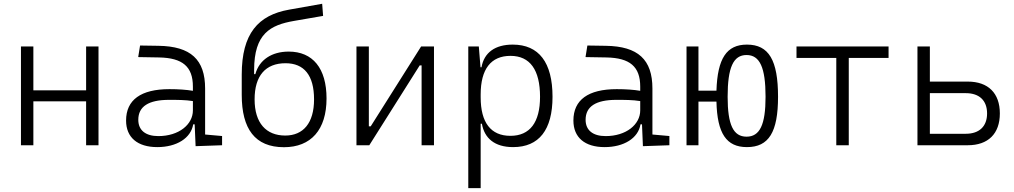

<svg xmlns="http://www.w3.org/2000/svg" viewBox="-20 -761 5313 1006"><path d="M431.2 0H496.1V-517.6H431.2V-287.6H154.8V-517.6H89.8V0H154.8V-230H431.2Z M1004.9 4.9 1143.6 0V-48.3L1054.7 -56.2V-297.4C1054.7 -448.7 979.5 -518.6 810.5 -521L713.9 -522.5L704.1 -461.9L814 -460C936 -457.5 990.7 -412.6 990.7 -307.1V-285.2C957 -291 914.1 -293.9 867.7 -293.9C718.3 -293.9 640.6 -237.8 640.6 -129.4C640.6 -41 700.2 9.8 804.2 9.8C905.3 9.8 980.5 -37.1 992.2 -109.4H1000ZM990.7 -231.4V-182.6C990.7 -108.9 917.5 -47.9 809.6 -47.9C742.7 -47.9 704.6 -78.6 704.6 -133.3C704.6 -203.1 758.3 -237.8 865.7 -237.8C906.2 -237.8 952.6 -237.8 990.7 -231.4Z M1467.8 10.3C1609.4 10.3 1690.9 -81.1 1690.9 -245.1C1690.9 -403.3 1618.7 -490.7 1492.7 -490.7C1404.3 -490.7 1338.4 -447.8 1317.9 -372.6H1311.5V-394C1311.5 -585.4 1397 -629.9 1520.5 -651.4L1672.9 -677.7L1668 -741.2L1494.6 -710.4C1332.5 -681.6 1246.6 -585 1246.6 -370.1V-263.7C1246.6 -85.9 1315.9 10.3 1467.8 10.3ZM1474.6 -50.8C1374.5 -50.8 1314 -116.2 1314 -240.2C1314 -364.7 1371.6 -429.7 1476.1 -429.7C1573.2 -429.7 1625.5 -366.7 1625.5 -240.2C1625.5 -116.2 1568.8 -50.8 1474.6 -50.8Z M1847.7 0H1915L2179.2 -418.5H2189V0H2253.9V-517.6H2186.5L1922.4 -99.1H1912.6V-517.6H1847.7Z M2433.6 224.6H2498.5V-112.8H2504.9C2518.1 -36.6 2571.8 9.8 2668.5 9.8C2804.2 9.8 2875 -80.6 2875 -253.9C2875 -433.6 2803.7 -527.3 2666.5 -527.3C2574.2 -527.3 2516.6 -485.8 2502.9 -408.7H2497.6L2488.8 -517.6H2433.6ZM2498.5 -251V-266.1C2498.5 -398.9 2552.2 -468.3 2654.8 -468.3C2756.8 -468.3 2809.6 -395 2809.6 -253.9C2809.6 -119.6 2756.3 -49.3 2654.3 -49.3C2551.8 -49.3 2498.5 -118.7 2498.5 -251Z M3348.6 4.9 3487.3 0V-48.3L3398.4 -56.2V-297.4C3398.4 -448.7 3323.2 -518.6 3154.3 -521L3057.6 -522.5L3047.9 -461.9L3157.7 -460C3279.8 -457.5 3334.5 -412.6 3334.5 -307.1V-285.2C3300.8 -291 3257.8 -293.9 3211.4 -293.9C3062 -293.9 2984.4 -237.8 2984.4 -129.4C2984.4 -41 3043.9 9.8 3147.9 9.8C3249 9.8 3324.2 -37.1 3335.9 -109.4H3343.8ZM3334.5 -231.4V-182.6C3334.5 -108.9 3261.2 -47.9 3153.3 -47.9C3086.4 -47.9 3048.3 -78.6 3048.3 -133.3C3048.3 -203.1 3102.1 -237.8 3209.5 -237.8C3250 -237.8 3296.4 -237.8 3334.5 -231.4Z M3893.6 9.8C4008.3 9.8 4056.6 -68.8 4056.6 -253.9C4056.6 -445.8 4008.3 -527.3 3893.6 -527.3C3787.1 -527.3 3739.3 -455.1 3733.9 -286.1H3639.6V-517.6H3577.1V0H3639.6V-228.5H3733.9C3737.8 -61.5 3786.1 9.8 3893.6 9.8ZM3891.6 -44.9C3822.3 -44.9 3792.5 -106.9 3792.5 -253.9C3792.5 -407.7 3822.3 -472.7 3891.6 -472.7C3960.9 -472.7 3991.2 -407.7 3991.2 -253.9C3991.2 -106.9 3960.9 -44.9 3891.6 -44.9Z M4361.8 0H4427.2V-457.5H4635.7V-517.6H4153.3V-457.5H4361.8Z M4787.1 0H5050.8C5157.7 0 5218.8 -60.5 5218.8 -166.5C5218.8 -272.9 5157.7 -333.5 5050.8 -333.5H4852.1V-517.6H4787.1ZM4852.1 -60.1V-272.9H5040.5C5111.3 -272.9 5151.9 -234.4 5151.9 -166.5C5151.9 -99.1 5111.3 -60.1 5040.5 -60.1Z"/></svg>

Font: Cascadia Mono NF Light
Style: Regular
Weight: 300
Monospace: yes
Designer: Aaron Bell
Foundry: Saja Typeworks
Version: Version 2404.023